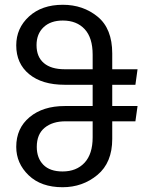

<svg xmlns="http://www.w3.org/2000/svg" viewBox="-20 -771 612 804"><path d="M450 -327H556L547 -263H450V-189Q450 -90 388 -38.5Q326 13 242 13Q152 13 100 -37Q48 -87 48 -156Q48 -234 104 -280.5Q160 -327 251 -327H368V-416H251Q156 -416 102 -460.5Q48 -505 48 -581Q48 -653 101.5 -702Q155 -751 243 -751Q328 -751 389 -701Q450 -651 450 -547V-481H556L547 -416H450ZM251 -481H368V-542Q368 -613 334.5 -649Q301 -685 243 -685Q192 -685 162.5 -657Q133 -629 133 -582Q133 -533 163.5 -507Q194 -481 251 -481ZM368 -196V-263H254Q200 -263 167 -236Q134 -209 134 -156Q134 -109 161.5 -81Q189 -53 242 -53Q300 -53 334 -89.5Q368 -126 368 -196Z"/></svg>

Font: FiraGO Book
Style: Regular
Weight: 350
Designer: bBox Type
Foundry: bBox Type GmbH
Version: Version 1.001;PS 001.001;hotconv 1.0.88;makeotf.lib2.5.64775